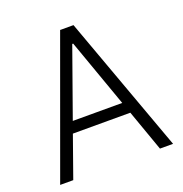

<svg xmlns="http://www.w3.org/2000/svg" viewBox="-130 -843 916 959"><g transform="rotate(-20 328.0 -363.5)"><path d="M292.6 -727.3H363.6L628.2 0H558.6L480.8 -219.1H175.4L97.7 0H28.1ZM196.7 -278.8H459.5L330.6 -641H325.6Z"/></g></svg>

Font: Inter P Light
Style: Regular
Weight: 300
Designer: Rasmus Andersson
Foundry: rsms
Version: Version 3.018;git-588b23468